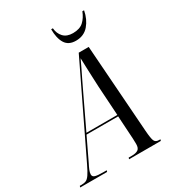

<svg xmlns="http://www.w3.org/2000/svg" viewBox="-272 -1044 1060 1167"><g transform="rotate(-30 257.5 -460.5)"><path d="M-57 0 -54 -10H-40Q-22 -10 -9.5 -15.5Q3 -21 16.5 -40.5Q30 -60 49 -100L345 -714H415L459 -100Q463 -45 470.5 -27.5Q478 -10 501 -10H512L509 0H286L289 -10H312Q340 -10 355 -20Q370 -30 370 -59Q370 -67 369.5 -76.5Q369 -86 369 -96L359 -259H137L62 -102Q52 -83 45 -66Q38 -49 38 -36Q38 -20 55 -15Q72 -10 111 -10H135L132 0ZM244 -483 142 -269H359L346 -475Q345 -505 343 -543Q341 -581 340 -618Q339 -655 338 -679Q327 -655 314.5 -629Q302 -603 285 -568.5Q268 -534 244 -483ZM368 -785Q316 -785 293.5 -821.5Q271 -858 271 -921H283Q286 -883 309 -858.5Q332 -834 375 -834Q423 -834 449 -858Q475 -882 490 -921H502Q491 -863 457.5 -824Q424 -785 368 -785Z"/></g></svg>

Font: Noto Serif Display ExtraCondensed
Style: Italic
Weight: 400
Width: 2
Italic angle: -12°
Designer: Monotype Design Team
Foundry: Monotype Imaging Inc.
Version: Version 2.009